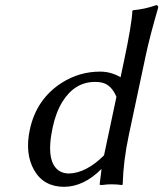

<svg xmlns="http://www.w3.org/2000/svg" viewBox="-20 -718 636 748"><path d="M385.3 -112.8 433.6 -340.8Q414.1 -387.2 377.9 -396Q365.2 -398.9 350.6 -398.9Q271.5 -398.9 223.6 -322.3Q197.8 -280.8 185.1 -221.2Q155.8 -84 213.9 -50.3Q229 -42.5 247.1 -42Q314.9 -43 385.3 -112.8ZM373.5 -58.1Q305.7 9.3 230 9.8Q150.4 9.8 113.3 -54.7Q76.2 -119.1 96.2 -212.9Q121.6 -332 220.7 -395.5Q289.6 -439 370.1 -439Q409.2 -439 444.8 -419.9Q447.8 -418 449.7 -417L463.4 -481.9Q493.7 -625 495.6 -674.8L498 -678.2Q544.4 -682.1 589.4 -698.2Q597.2 -696.3 596.2 -688Q563.5 -576.2 547.4 -500L481.9 -191.9Q460.4 -91.3 458 0L455.6 2.9Q436.5 0 411.6 0Q398.9 0 376.5 2.9Q367.7 2.9 368.2 0L375.5 -58.1Z"/></svg>

Font: Linux Biolinum Slanted O
Style: Slanted
Weight: 400
Designer: Philipp H. Poll
Foundry: Philipp H. Poll
Version: Version 1.0.4